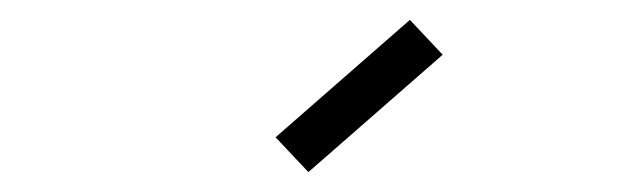

<svg xmlns="http://www.w3.org/2000/svg" viewBox="-20 -860 640 193"><path d="M290 -687 257 -722 392 -840 425 -805Z"/></svg>

Font: Victor Mono Thin
Style: Regular
Weight: 100
Monospace: yes
Designer: Rune Bjørnerås
Version: Version 1.561;gftools[0.9.30]